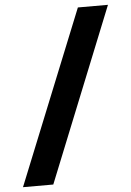

<svg xmlns="http://www.w3.org/2000/svg" viewBox="-57 -827 619 909"><g transform="rotate(-5 253.0 -372.5)"><path d="M15 40H159L491 -785H348Z"/></g></svg>

Font: Plus Jakarta Sans
Style: Bold
Weight: 700
Designer: Gumpita Rahayu
Foundry: Tokotype
Version: Version 2.004; ttfautohint (v1.8.3)